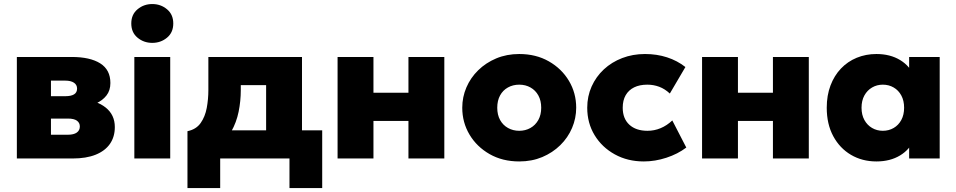

<svg xmlns="http://www.w3.org/2000/svg" viewBox="-20 -804 4852 974"><path d="M65.5 0V-515H343.5Q437 -515 488.5 -482.5Q540 -450 540 -383Q540 -345 520 -319.5Q500 -294 467.2 -279.5Q434.5 -265 394.5 -260L392 -301Q469.5 -295.5 516 -258.5Q562.5 -221.5 562.5 -159.5Q562.5 -110 537.8 -74.2Q513 -38.5 465.2 -19.2Q417.5 0 348 0ZM238.5 -120.5H324.5Q354 -120.5 369.5 -131.5Q385 -142.5 385 -162.5Q385 -181 370.2 -191.8Q355.5 -202.5 324.5 -202.5H223V-316H311.5Q340 -316 355.5 -325.2Q371 -334.5 371 -354.5Q371 -374 355 -384.5Q339 -395 311.5 -395H238.5Z M661.5 0V-515H843.5V0ZM752.5 -586.5Q709.5 -586.5 677.8 -612.8Q646 -639 646 -685Q646 -730.5 677.8 -757Q709.5 -783.5 752.5 -783.5Q795.5 -783.5 827.2 -757Q859 -730.5 859 -685Q859 -639 827.2 -612.8Q795.5 -586.5 752.5 -586.5Z M1330 0V-372H1201.5V-347Q1201.5 -291.5 1190.5 -237.2Q1179.5 -183 1153 -136.5Q1126.5 -90 1080.5 -57Q1034.5 -24 964 -10.5L931 -138.5Q975 -147.5 997.8 -179.8Q1020.5 -212 1028.8 -256.5Q1037 -301 1037 -347V-515H1512V0ZM931 150V-138.5L1022.5 -132L1051.5 -143H1614.5V150H1448.5V0H1097V150Z M1692.5 0V-515H1874.5V-333.5H2052V-515H2234V0H2052V-190.5H1874.5V0Z M2614 15Q2529 15 2463.8 -22.2Q2398.5 -59.5 2361.8 -121.2Q2325 -183 2325 -257.5Q2325 -311.5 2346 -360.5Q2367 -409.5 2405.8 -447.5Q2444.5 -485.5 2497.5 -507.8Q2550.5 -530 2614 -530Q2699 -530 2764.2 -492.8Q2829.5 -455.5 2866.2 -393.8Q2903 -332 2903 -257.5Q2903 -204 2882 -154.8Q2861 -105.5 2822.2 -67.5Q2783.5 -29.5 2730.8 -7.2Q2678 15 2614 15ZM2614 -140.5Q2645.5 -140.5 2670.8 -154.8Q2696 -169 2710.8 -195.2Q2725.5 -221.5 2725.5 -257.5Q2725.5 -293.5 2711 -319.8Q2696.5 -346 2671.2 -360.2Q2646 -374.5 2614 -374.5Q2582 -374.5 2556.5 -360.2Q2531 -346 2516.8 -319.8Q2502.5 -293.5 2502.5 -257.5Q2502.5 -221.5 2517 -195.2Q2531.5 -169 2557 -154.8Q2582.5 -140.5 2614 -140.5Z M3246 15Q3164 15 3099 -20.8Q3034 -56.5 2996.5 -118Q2959 -179.5 2959 -257.5Q2959 -315.5 2981.2 -365.2Q3003.5 -415 3043.2 -452Q3083 -489 3136.5 -509.5Q3190 -530 3252 -530Q3312 -530 3363.8 -513.2Q3415.5 -496.5 3457 -464L3378 -329.5Q3353 -353 3324.2 -363.8Q3295.5 -374.5 3264 -374.5Q3224.5 -374.5 3196.8 -360.8Q3169 -347 3154 -321Q3139 -295 3139 -257.5Q3139 -202.5 3172.5 -171.5Q3206 -140.5 3264.5 -140.5Q3299.5 -140.5 3331.2 -153.8Q3363 -167 3390.5 -193L3461.5 -55.5Q3418 -22.5 3360.5 -3.8Q3303 15 3246 15Z M3541.5 0V-515H3723.5V-333.5H3901V-515H4083V0H3901V-190.5H3723.5V0Z M4426 15Q4354 15 4297 -18.5Q4240 -52 4207 -113.2Q4174 -174.5 4174 -257.5Q4174 -320 4193 -370.2Q4212 -420.5 4246 -456.2Q4280 -492 4326.2 -511Q4372.5 -530 4426 -530Q4496 -530 4546.5 -499.2Q4597 -468.5 4617 -416.5L4592 -377.5V-515H4747V0H4592V-137.5L4617 -98.5Q4597 -46.5 4546.5 -15.8Q4496 15 4426 15ZM4458.5 -140.5Q4489 -140.5 4513.5 -154.8Q4538 -169 4552.2 -195.2Q4566.5 -221.5 4566.5 -257.5Q4566.5 -293.5 4552.2 -319.8Q4538 -346 4513.5 -360.2Q4489 -374.5 4458.5 -374.5Q4428.5 -374.5 4404 -360.2Q4379.5 -346 4365 -319.8Q4350.5 -293.5 4350.5 -257.5Q4350.5 -221.5 4365 -195.2Q4379.5 -169 4404 -154.8Q4428.5 -140.5 4458.5 -140.5Z"/></svg>

Font: Geologica ExtraBold
Style: Regular
Weight: 800
Designer: Sindre Bremnes, Frode Helland
Foundry: Monokrom Skriftforlag AS
Version: Version 1.010;gftools[0.9.28]